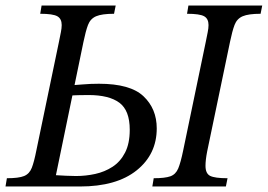

<svg xmlns="http://www.w3.org/2000/svg" viewBox="-28 -677 972 697"><path d="M262 0H-8L-3 -30Q40 -30 59.5 -38Q79 -46 87.5 -68Q96 -90 104 -131L186 -525Q190 -545 193 -560Q196 -575 196 -586Q196 -609 180 -618Q164 -627 118 -627L123 -657H392L386 -627Q342 -627 321 -618Q300 -609 291.5 -586.5Q283 -564 275 -525L175 -41Q189 -40 212 -39Q235 -38 248 -38Q283 -38 317.5 -45.5Q352 -53 380.5 -71.5Q409 -90 426 -123Q443 -156 443 -206Q443 -276 405.5 -304Q368 -332 293 -332Q277 -332 256.5 -331.5Q236 -331 229 -330L239 -368Q244 -368 272 -370.5Q300 -373 331 -373Q445 -373 493 -327.5Q541 -282 541 -211Q541 -117 468 -58.5Q395 0 262 0ZM792 0H525L530 -30Q571 -30 590.5 -37Q610 -44 619 -65.5Q628 -87 637 -131L719 -525Q723 -545 726 -560Q729 -575 729 -586Q729 -609 713 -618Q697 -627 651 -627L656 -657H924L918 -627Q874 -627 853 -618Q832 -609 823.5 -586.5Q815 -564 807 -525L724 -127Q718 -96 718 -75Q718 -47 735 -38.5Q752 -30 798 -30Z"/></svg>

Font: STIX Two Text
Style: Italic
Weight: 400
Italic angle: -12°
Designer: Ross Mills, John Hudson & Paul Hanslow, Tiro Typeworks Ltd; with prior portions MicroPress Inc. and Coen Hoffman, Elsevi
Foundry: Tiro Typeworks Ltd
Version: Version 2.13 b171